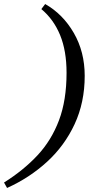

<svg xmlns="http://www.w3.org/2000/svg" viewBox="-92 -749 469 952"><path d="M-57 183 -72 156Q25 95 94 21Q163 -53 200.5 -152.5Q238 -252 238 -388Q238 -497 206 -575Q174 -653 113 -704L132 -729Q220 -679 274 -585.5Q328 -492 328 -373Q328 -241 278 -133.5Q228 -26 141 53.5Q54 133 -57 183Z"/></svg>

Font: STIX Two Text Medium
Style: Italic
Weight: 500
Italic angle: -12°
Designer: Ross Mills, John Hudson & Paul Hanslow, Tiro Typeworks Ltd; with prior portions MicroPress Inc. and Coen Hoffman, Elsevi
Foundry: Tiro Typeworks Ltd
Version: Version 2.13 b171